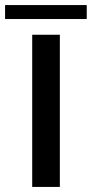

<svg xmlns="http://www.w3.org/2000/svg" viewBox="-81 -737 362 757"><path d="M46 0V-600H155V0ZM-61 -662V-717H261V-662Z"/></svg>

Font: Big Shoulders Display
Style: Bold
Weight: 700
Designer: Patric King
Foundry: XO Type Co
Version: Version 1.000; ttfautohint (v1.8.2)